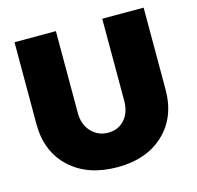

<svg xmlns="http://www.w3.org/2000/svg" viewBox="-104 -810 954 932"><g transform="rotate(-15 372.5 -343.5)"><path d="M255.9 -290Q255.9 -231.4 290 -195.3Q324.2 -159.2 375 -159.2Q425.3 -159.2 457 -194.6Q488.8 -230 488.8 -290V-701.2H696.8V-290Q696.8 -151.4 609.4 -68.6Q522 14.2 375 14.2Q226.1 14.2 137 -68.6Q47.9 -151.4 47.9 -290V-701.2H255.9Z"/></g></svg>

Font: Montserrat arm ExtraBold
Style: Regular
Weight: 800
Designer: Julieta Ulanovsky
Foundry: Julieta Ulanovsky
Version: Version 6.000;PS 006.000;hotconv 1.0.88;makeotf.lib2.5.64775